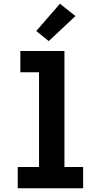

<svg xmlns="http://www.w3.org/2000/svg" viewBox="-20 -1008 540 1028"><path d="M75 0V-114H189V-621H89V-735H325V-114H425V0ZM241 -788 174 -842 301 -988 384 -922Z"/></svg>

Font: Iosevka Heavy
Style: Regular
Weight: 900
Monospace: yes
Designer: Belleve Invis
Foundry: Belleve Invis
Version: Version 32.5.0; ttfautohint (v1.8.4)